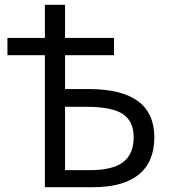

<svg xmlns="http://www.w3.org/2000/svg" viewBox="-20 -780 715 800"><path d="M11 -622H167V-760H251V-622H455V-550H251V-409H349Q623 -409 623 -208Q623 -106 558.5 -53Q494 0 366 0H167V-550H11ZM251 -71H355Q449 -71 493 -104.5Q537 -138 537 -208Q537 -275 491.5 -305Q446 -335 340 -335H251Z"/></svg>

Font: Stephens Clock
Style: Regular
Weight: 400
Designer: Peter Wiegel (catfonts.de) with slight modifications by DT1.org
Version: Version 0.9.1